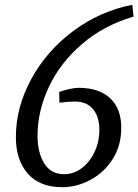

<svg xmlns="http://www.w3.org/2000/svg" viewBox="-20 -767 575 798"><path d="M46 -197Q46 -321 110 -438.5Q174 -556 285 -638.5Q396 -721 530 -747L535 -698Q412 -662 321.5 -584.5Q231 -507 183.5 -406.5Q136 -306 136 -202Q136 -134 163.5 -88.5Q191 -43 247 -43Q286 -43 319.5 -68Q353 -93 373 -135.5Q393 -178 393 -228Q393 -281 367 -313Q341 -345 291 -345Q264 -345 227 -340L226 -385Q277 -402 307 -402Q391 -402 437.5 -359Q484 -316 484 -236Q484 -162 448.5 -106Q413 -50 356 -19.5Q299 11 239 11Q145 11 95.5 -45.5Q46 -102 46 -197Z"/></svg>

Font: Andada Pro
Style: Italic
Weight: 400
Italic angle: -7°
Designer: Carolina Giovagnoli
Foundry: Huerta Tipografica
Version: Version 3.005; ttfautohint (v1.8.4)